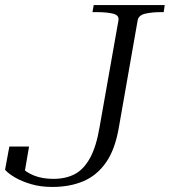

<svg xmlns="http://www.w3.org/2000/svg" viewBox="-27 -730 672 760"><path d="M442 -650Q445 -670 420 -676Q395 -682 357 -682H339L344 -710H625L621 -682H611Q575 -682 548.5 -676Q522 -670 518 -650L443 -223Q428 -137 392 -86Q356 -35 302.5 -12.5Q249 10 180 10Q134 10 96.5 -1Q59 -12 32.5 -27.5Q6 -43 -7 -58L10 -150H88L69 -39Q64 -42 61 -46Q58 -50 56.5 -55Q55 -60 55 -63.5Q55 -67 56 -70Q75 -48 108 -35Q141 -22 184 -22Q233 -22 268.5 -40.5Q304 -59 329 -104Q354 -149 367 -226Z"/></svg>

Font: Roboto Serif 120pt Expanded Light
Style: Italic
Weight: 300
Width: 7
Italic angle: -10°
Designer: Greg Gazdowicz
Foundry: Commercial Type
Version: Version 1.008